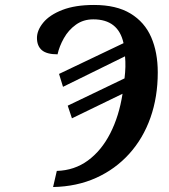

<svg xmlns="http://www.w3.org/2000/svg" viewBox="-20 -744 681 774"><path d="M209 -55Q280 -57 334.5 -97Q389 -137 424.5 -206.5Q460 -276 474 -366L270 -267L253 -318L482 -428Q485 -453 485.5 -474.5Q486 -496 484 -517L234 -394L218 -446L478 -570Q457 -666 356 -666Q316 -666 286 -644.5Q256 -623 237.5 -590Q219 -557 212 -525Q168 -525 148.5 -542Q129 -559 129 -591Q129 -622 154.5 -653Q180 -684 231.5 -704Q283 -724 359 -724Q449 -724 506 -689.5Q563 -655 589.5 -594Q616 -533 616 -452Q616 -353 586.5 -269.5Q557 -186 501 -124Q445 -62 367.5 -27Q290 8 194 10Z"/></svg>

Font: Noto Serif SemiCondensed SemiBold
Style: Italic
Weight: 600
Width: 4
Italic angle: -12°
Designer: Monotype Design Team
Foundry: Monotype Imaging Inc.
Version: Version 2.014; ttfautohint (v1.8.4.7-5d5b)